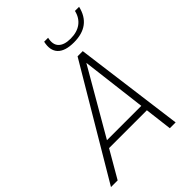

<svg xmlns="http://www.w3.org/2000/svg" viewBox="-265 -1016 1141 1141"><g transform="rotate(-45 305.5 -446.0)"><path d="M574.2 -891.6H608.9Q579.1 -763.2 438 -763.2Q363.8 -763.2 332.5 -796.6Q301.3 -830.1 315.4 -891.6H348.6Q337.4 -842.8 361.8 -817.9Q386.2 -793 439.5 -793Q494.1 -793 528.6 -818.6Q563 -844.2 574.2 -891.6ZM394.5 -689.9H438L528.8 0H480L459 -171.9H141.1L41.5 0H-14.6ZM165.5 -213.9H454.1L403.8 -625.5Z"/></g></svg>

Font: HK Grotesk Light Legacy Italic
Style: Regular
Weight: 300
Italic angle: -13°
Designer: Alfredo Marco Pradil
Foundry: Hanken Design Co.
Version: Version 2.022;PS 002.022;hotconv 1.0.88;makeotf.lib2.5.64775